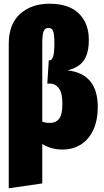

<svg xmlns="http://www.w3.org/2000/svg" viewBox="-20 -784 556 1031"><path d="M505 -209Q505 -138 481 -86.5Q457 -35 414.5 -8Q372 19 316 19Q254 19 207 -11V201L27 227V-548Q27 -655 88 -709.5Q149 -764 245 -764Q350 -764 403.5 -711.5Q457 -659 457 -570Q457 -501 432 -462Q407 -423 343 -406Q505 -388 505 -209ZM315 -228Q315 -286 295.5 -310.5Q276 -335 252 -335H234L242 -460H246Q259 -460 265.5 -481Q272 -502 272 -553Q272 -601 265 -617.5Q258 -634 241 -634Q222 -634 214.5 -616.5Q207 -599 207 -550V-131Q222 -124 249 -124Q280 -124 297.5 -146Q315 -168 315 -228Z"/></svg>

Font: Fira Sans Extra Condensed Black
Style: Regular
Weight: 900
Width: 1
Designer: Carrois Corporate & Edenspiekermann AG
Foundry: Carrois Corporate GbR & Edenspiekermann AG
Version: Version 4.203